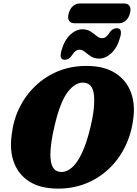

<svg xmlns="http://www.w3.org/2000/svg" viewBox="-20 -1102 811 1134"><path d="M494.5 -712.5Q595.5 -712 660.2 -670.8Q725 -629.5 752 -559.8Q779 -490 767.5 -404.5Q756.5 -310.5 717.8 -233.5Q679 -156.5 618.8 -101Q558.5 -45.5 482 -16.2Q405.5 13 318 12Q217.5 11 153.2 -30Q89 -71 62.5 -142.2Q36 -213.5 49 -305.5Q58 -390 94 -464Q130 -538 188.8 -594.2Q247.5 -650.5 324.8 -682Q402 -713.5 494.5 -712.5ZM342 -86Q372 -85.5 402.8 -110.5Q433.5 -135.5 462 -194Q490.5 -252.5 514.5 -351.5Q526.5 -402 531.8 -441.8Q537 -481.5 536.5 -511Q536.5 -563.5 520.8 -587.8Q505 -612 474 -614Q425 -617 380 -558.5Q335 -500 302 -357.5Q289.5 -305 283.8 -264Q278 -223 277.5 -192Q277.5 -136.5 293.5 -111.8Q309.5 -87 342 -86ZM566 -756Q536.5 -756 517 -769Q497.5 -782 481.8 -795.2Q466 -808.5 449 -808.5Q425 -808.5 404 -774Q387.5 -749 362.5 -749Q328.5 -749 342 -800Q359 -863 393.8 -896Q428.5 -929 466 -929Q495.5 -929 515.2 -915.8Q535 -902.5 550.8 -889.5Q566.5 -876.5 583.5 -876.5Q608.5 -876.5 628.5 -911.5Q645 -935.5 670 -935.5Q704 -935.5 690.5 -884.5Q673.5 -821.5 638.5 -788.8Q603.5 -756 566 -756ZM385.5 -1022.5Q393.5 -1051.5 411.2 -1066.5Q429 -1081.5 452.5 -1081.5H712Q735.5 -1081.5 745.2 -1066.5Q755 -1051.5 747.5 -1023Q739.5 -994 721.8 -979.2Q704 -964.5 680.5 -964.5H421Q397.5 -964.5 387.8 -979.5Q378 -994.5 385.5 -1022.5Z"/></svg>

Font: Fraunces 72pt S100 Black
Style: Italic
Weight: 900
Italic angle: -16°
Version: Version 1.000; ttfautohint (v1.8.3)